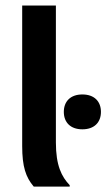

<svg xmlns="http://www.w3.org/2000/svg" viewBox="-20 -687 392 707"><path d="M236.7 0V-5C206.7 -36.7 185.8 -77.5 185.8 -162.5V-666.7H61.7V-149.2C61.7 -73.3 75 -34.2 104.2 0ZM283.3 -210.8C327.5 -210.8 351.7 -236.7 351.7 -275C351.7 -313.3 327.5 -339.2 283.3 -339.2C239.2 -339.2 215 -313.3 215 -275C215 -236.7 239.2 -210.8 283.3 -210.8Z"/></svg>

Font: Familjen Grotesk SemiBold
Style: Regular
Weight: 600
Designer: Anders Wikstroem, Jonas Baeckman, Matilda Gysing, Kristian Moeller
Foundry: Familjen STHLM AB
Version: Version 2.000